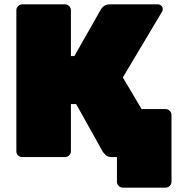

<svg xmlns="http://www.w3.org/2000/svg" viewBox="-20 -720 826 880"><path d="M543 140Q532 140 524 132Q516 124 516 113V0H494L444 -220H739Q750 -220 758 -212Q766 -204 766 -193V113Q766 124 758 132Q750 140 739 140ZM82 0Q71 0 63 -7.5Q55 -15 55 -27V-673Q55 -684 63 -692Q71 -700 82 -700H278Q289 -700 297 -692Q305 -684 305 -673V-463H321L443 -678Q448 -686 457.5 -693Q467 -700 483 -700H704Q713 -700 719.5 -693.5Q726 -687 726 -678Q726 -672 723 -667L543 -365L740 -33Q743 -29 743 -22Q743 -13 736.5 -6.5Q730 0 721 0H493Q473 0 464 -9.5Q455 -19 452 -23L329 -243H305V-27Q305 -16 297 -8Q289 0 278 0Z"/></svg>

Font: Rubik Light Black
Style: Regular
Weight: 900
Version: Version 2.104